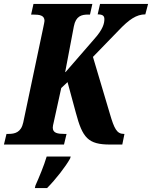

<svg xmlns="http://www.w3.org/2000/svg" viewBox="-40 -734 772 975"><path d="M298 -54H287C253 -54 228 -58 228 -86C228 -92 230 -102 233 -114L271 -287L303 -317L345 -162C379 -34 407 0 519 0H581L592 -54H589C553 -54 540 -81 518 -156L432 -445L562 -579C615 -635 653 -661 698 -661L712 -714H468L456 -661C482 -661 490 -653 490 -637C490 -616 484 -586 438 -535L293 -368H291L335 -600C345 -653 375 -660 407 -660H417L429 -714H130L118 -660H128C162 -660 186 -656 186 -628C186 -622 183 -613 179 -591L78 -112C67 -61 35 -54 3 -54H-7L-20 0H285ZM137 221H199C243 177 294 111 316 71L319 61H197C183 108 160 163 140 208Z"/></svg>

Font: Noto Serif Condensed Extra
Style: Italic
Weight: 800
Width: 3
Italic angle: -12°
Designer: Monotype Design Team
Foundry: Monotype Imaging Inc.
Version: Version 1.901